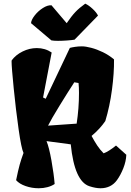

<svg xmlns="http://www.w3.org/2000/svg" viewBox="-20 -1006 706 1036"><path d="M661.6 -170.9Q660.2 -135.3 645.3 -97.9Q630.4 -60.5 610.8 -33.7Q595.2 -12.2 572.8 -1.2Q550.3 9.8 522.5 9.8Q496.1 9.8 462.9 -1Q381.8 -26.9 361.8 -227.1L231 -244.6Q244.6 -212.4 257.6 -140.1Q270.5 -67.9 274.9 -13.2Q258.3 -2 235.8 3.9Q213.4 9.8 189 9.8Q151.9 9.8 118.2 -2Q84.5 -13.7 66.9 -33.7Q78.1 -88.4 86.4 -118.2Q94.7 -147.9 106.9 -180.7Q95.2 -204.6 80.3 -309.3Q65.4 -414.1 54 -529.1Q42.5 -644 42.5 -674.3L43 -680.2Q64.9 -710 102.1 -728.3Q139.2 -746.6 178.7 -746.6Q223.6 -746.6 258.8 -722.7L212.4 -480L226.6 -473.1L356.9 -747.6Q367.2 -750.5 385 -753.2Q402.8 -755.9 421.9 -755.9Q442.4 -755.9 472.4 -748Q502.4 -740.2 535.2 -724.4Q567.9 -708.5 595.2 -685.5Q596.2 -612.3 584.2 -522.2Q572.3 -432.1 548.3 -353Q520 -311 474.1 -272.5Q489.3 -244.1 504.6 -220.9Q520 -197.8 539.1 -178.7Q565.4 -188 606 -220.7ZM239.3 -328.1 393.6 -338.9Q406.2 -421.4 406.2 -504.4Q406.2 -535.2 403.8 -558.1L380.9 -562Q347.7 -511.2 301.8 -436.5Q255.9 -361.8 239.3 -328.1ZM293 -785.6Q270.5 -785.6 257.3 -788.1L147.5 -880.9Q148.4 -898.4 167 -922.4Q185.5 -946.3 211.2 -962.6Q236.8 -979 257.8 -977.5L339.8 -880.9Q365.7 -918.9 386.5 -940.9Q407.2 -962.9 439.9 -986.3Q458.5 -978 479.5 -958.5Q500.5 -939 508.8 -921.9L382.3 -792Q369.1 -789.6 342.5 -787.6Q315.9 -785.6 293 -785.6Z"/></svg>

Font: Fruktur
Style: Regular
Weight: 400
Designer: Viktoriya Grabowska
Foundry: Viktoriya Grabowska
Version: Version 1.004; ttfautohint (v1.4.1)